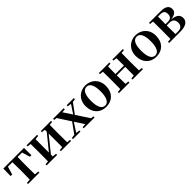

<svg xmlns="http://www.w3.org/2000/svg" viewBox="426 -2079 3623 3623"><g transform="rotate(-45 2237.5 -268.0)"><path d="M237 0H460V-30L377 -37L375 -235V-301L377 -500H496L545 -339H586L583 -536H33L29 -339H72L119 -500H238C240 -443 241 -357 241 -301V-235C241 -179 240 -95 238 -37L156 -30V0Z M1032 -507 1104 -499V-450L962 -274L854 -142V-498L933 -507V-536H653V-507L724 -500C725 -442 726 -357 726 -301V-235C726 -179 725 -94 724 -36L653 -30V0H933V-30L854 -38V-87L991 -258L1104 -398V-37L1032 -30V0H1305V-30L1235 -36L1233 -235V-301L1235 -500L1305 -507V-536H1032Z M1723 -506 1799 -497 1734 -399 1686 -325 1571 -499 1643 -506V-536H1360V-506L1417 -500L1580 -248L1428 -38L1354 -30V0H1555V-30L1480 -39L1549 -146L1598 -220L1718 -35L1643 -30V0H1931V-30L1876 -35L1703 -298L1851 -498L1914 -506V-536H1723Z M2233 16C2391 16 2505 -90 2505 -270C2505 -449 2381 -552 2233 -552C2086 -552 1962 -448 1962 -270C1962 -92 2074 16 2233 16ZM2233 -17C2152 -17 2105 -100 2105 -268C2105 -437 2152 -518 2233 -518C2314 -518 2361 -437 2361 -268C2361 -100 2314 -17 2233 -17Z M2943 -507 3014 -500C3015 -445 3016 -363 3016 -301H2790L2792 -500L2862 -507V-536H2582V-507L2653 -500C2654 -442 2655 -357 2655 -301V-235C2655 -179 2654 -94 2653 -36L2582 -30V0H2862V-30L2792 -36C2791 -94 2790 -182 2790 -266H3016C3016 -182 3015 -94 3014 -36L2943 -30V0H3222V-30L3152 -37L3150 -235V-301L3152 -500L3222 -507V-536H2943Z M3571 16C3729 16 3843 -90 3843 -270C3843 -449 3719 -552 3571 -552C3424 -552 3300 -448 3300 -270C3300 -92 3412 16 3571 16ZM3571 -17C3490 -17 3443 -100 3443 -268C3443 -437 3490 -518 3571 -518C3652 -518 3699 -437 3699 -268C3699 -100 3652 -17 3571 -17Z M3989 0H4219C4391 0 4444 -69 4444 -144C4444 -222 4397 -273 4260 -286C4389 -304 4418 -352 4418 -408C4418 -487 4366 -536 4229 -536H3920V-507L3991 -500C3992 -442 3993 -357 3993 -301V-235C3993 -179 3992 -94 3991 -36L3920 -30V0ZM4124 -500H4188C4262 -500 4293 -466 4293 -401C4293 -333 4258 -298 4185 -298H4122ZM4122 -266H4189C4278 -266 4314 -224 4314 -149C4314 -75 4274 -34 4192 -34H4124L4122 -235Z"/></g></svg>

Font: Noto Serif JP
Style: Bold
Weight: 700
Designer: Ryoko NISHIZUKA 西塚涼子 (kana & ideographs); Frank Grießhammer (Latin, Greek & Cyrillic); Wenlong ZHANG 张文龙 (bopomofo); San
Foundry: Adobe
Version: Version 2.001;hotconv 1.1.0;makeotfexe 2.6.0